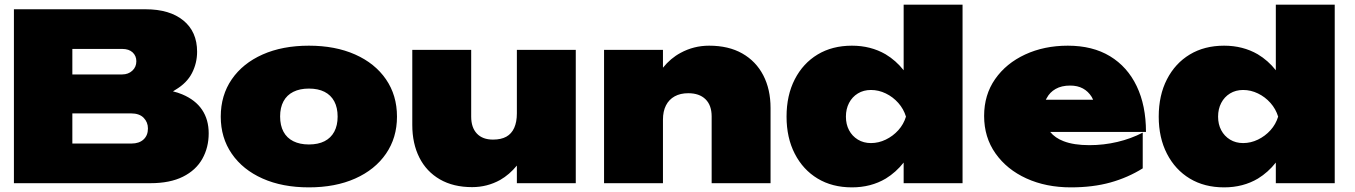

<svg xmlns="http://www.w3.org/2000/svg" viewBox="-20 -790 5844 828"><path d="M40 0V-750H608Q712 -750 771 -701.5Q830 -653 830 -567Q830 -518 808 -475Q786 -432 737 -403Q731 -399 726 -396Q747 -391 766 -383Q823 -359 851.5 -316.5Q880 -274 880 -215Q880 -154 852.5 -105Q825 -56 769 -28Q713 0 629 0ZM292 -469H507Q533 -469 550.5 -485Q568 -501 568 -526Q568 -549 552 -564Q536 -579 507 -579H292ZM292 -171H547Q580 -171 599 -188.5Q618 -206 618 -236Q618 -263 599.5 -282Q581 -301 545 -301H292Z M1312 18Q1198 18 1112.5 -20Q1027 -58 979.5 -127Q932 -196 932 -287Q932 -379 979.5 -448Q1027 -517 1112.5 -555Q1198 -593 1312 -593Q1426 -593 1511.5 -555Q1597 -517 1644.5 -448Q1692 -379 1692 -287Q1692 -196 1644.5 -127Q1597 -58 1511.5 -20Q1426 18 1312 18ZM1312 -167Q1352 -167 1379.5 -181Q1407 -195 1421.5 -222Q1436 -249 1436 -287Q1436 -326 1421.5 -353Q1407 -380 1379.5 -394Q1352 -408 1312 -408Q1273 -408 1245 -394Q1217 -380 1202.5 -353Q1188 -326 1188 -288Q1188 -249 1202.5 -222Q1217 -195 1245 -181Q1273 -167 1312 -167Z M2016 17Q1935 17 1877 -16.5Q1819 -50 1788.5 -110.5Q1758 -171 1758 -251V-575H2012V-287Q2012 -240 2036.5 -214Q2061 -188 2106 -188Q2141 -188 2163.5 -200.5Q2186 -213 2197.5 -238.5Q2209 -264 2209 -301V-575H2463V0H2209V-76Q2177 -37 2137 -14Q2081 17 2016 17Z M2585 -575H2839V-498Q2872 -539 2915 -562Q2972 -593 3038 -593Q3122 -593 3181 -559.5Q3240 -526 3271.5 -465.5Q3303 -405 3303 -324V0H3049V-288Q3049 -336 3022.5 -362Q2996 -388 2948 -388Q2914 -388 2889.5 -374.5Q2865 -361 2852 -335.5Q2839 -310 2839 -274V0H2585Z M4131 0H3877V-89Q3844 -47 3800 -20Q3736 18 3654 18Q3569 18 3506 -20Q3443 -58 3407.5 -127Q3372 -196 3372 -287Q3372 -379 3407.5 -448Q3443 -517 3506 -555Q3569 -593 3654 -593Q3735 -593 3799 -556Q3844 -529 3877 -487V-770H4131ZM3628 -287Q3628 -254 3641.5 -228.5Q3655 -203 3679.5 -188Q3704 -173 3736 -173Q3769 -173 3800 -188Q3831 -203 3854 -228.5Q3877 -254 3887 -287Q3877 -320 3854 -346Q3831 -372 3800 -387Q3769 -402 3736 -402Q3704 -402 3679.5 -387Q3655 -372 3641.5 -346Q3628 -320 3628 -287Z M4598 18Q4491 18 4406.5 -20.5Q4322 -59 4273 -128.5Q4224 -198 4224 -290Q4224 -381 4271.5 -449Q4319 -517 4401 -555Q4483 -593 4585 -593Q4692 -593 4767 -547.5Q4842 -502 4882 -418.5Q4922 -335 4922 -221H4509Q4530 -195 4567 -181Q4611 -164 4678 -164Q4740 -164 4799 -178Q4858 -192 4908 -218V-64Q4844 -24 4768.5 -3Q4693 18 4598 18ZM4694 -360Q4691 -366 4688 -372Q4673 -396 4650 -408.5Q4627 -421 4595 -421Q4558 -421 4532.5 -406.5Q4507 -392 4494 -367Q4492 -364 4490 -360Z M5736 0H5482V-89Q5449 -47 5405 -20Q5341 18 5259 18Q5174 18 5111 -20Q5048 -58 5012.5 -127Q4977 -196 4977 -287Q4977 -379 5012.5 -448Q5048 -517 5111 -555Q5174 -593 5259 -593Q5340 -593 5404 -556Q5449 -529 5482 -487V-770H5736ZM5233 -287Q5233 -254 5246.5 -228.5Q5260 -203 5284.5 -188Q5309 -173 5341 -173Q5374 -173 5405 -188Q5436 -203 5459 -228.5Q5482 -254 5492 -287Q5482 -320 5459 -346Q5436 -372 5405 -387Q5374 -402 5341 -402Q5309 -402 5284.5 -387Q5260 -372 5246.5 -346Q5233 -320 5233 -287Z"/></svg>

Font: Bounded
Style: Regular
Weight: 900
Designer: Vlad Churkin
Version: Version 1.0